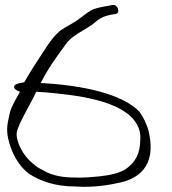

<svg xmlns="http://www.w3.org/2000/svg" viewBox="-20 -719 686 768"><path d="M13 -163C27 -104 55 -55 97 -23C143 5 198 27 284 27C354 32 418 21 466 10C574 -17 597 -97 575 -192C568 -221 553 -252 537 -273C469 -343 313 -378 143 -387C170 -442 207 -493 244 -543C266 -576 314 -596 348 -620L373 -640C392 -653 414 -660 443 -663C463 -667 451 -703 430 -699C406 -694 380 -691 356 -683C332 -673 316 -657 297 -644C279 -629 243 -612 223 -598C198 -578 174 -545 158 -519C139 -489 116 -456 97 -424L77 -390C60 -386 47 -386 39 -378C29 -367 47 -356 60 -352L41 -318C32 -300 22 -283 19 -266C12 -232 3 -207 13 -163ZM49 -163C44 -183 47 -197 55 -213C58 -223 65 -236 73 -252C89 -284 110 -319 125 -352C147 -351 170 -349 200 -346C355 -331 515 -296 539 -192C541 -183 542 -171 541 -156C540 -107 523 -70 482 -42C458 -27 420 -18 381 -14C350 -11 312 -7 277 -9C233 -9 198 -16 169 -29L137 -46C126 -52 117 -60 109 -67C82 -89 57 -127 49 -163Z"/></svg>

Font: Stray Cat
Style: SuExtOpObl
Weight: 400
Version: Version 1.0